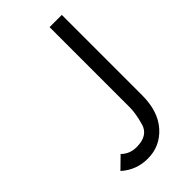

<svg xmlns="http://www.w3.org/2000/svg" viewBox="-193 -644 710 710"><g transform="rotate(-45 161.5 -289.5)"><path d="M74.2 -72.8Q98.1 -48.8 134.3 -48.8Q194.3 -48.8 207.3 -94Q220.2 -139.2 220.2 -170.9V-590.3H284.2V-170.9Q284.2 -85.9 241 -37.6Q197.8 10.7 133.3 10.7Q73.2 10.7 29.3 -28.8Z"/></g></svg>

Font: Meera
Style: Regular
Weight: 400
Designer: Hussain KH and Suresh P for Swathanthra Malayalam Computing (SMC)
Version: Version 7.0.0+20221109